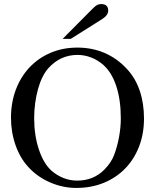

<svg xmlns="http://www.w3.org/2000/svg" viewBox="-20 -910 762 944"><path d="M361 -676Q433 -676 494.5 -649.5Q556 -623 604 -571Q646 -526 667 -464Q688 -402 688 -327Q688 -252 663.5 -189Q639 -126 595 -81Q551 -36 490 -11Q429 14 355 14Q289 14 226.5 -13Q164 -40 120 -88Q79 -132 56.5 -196Q34 -260 34 -331Q34 -406 58 -469.5Q82 -533 125.5 -579Q169 -625 229 -650.5Q289 -676 361 -676ZM361 -640Q277 -640 218 -575Q202 -557 189 -531Q176 -505 167 -472.5Q158 -440 153 -403.5Q148 -367 148 -329Q148 -245 171 -175.5Q194 -106 233 -71Q259 -48 291.5 -35Q324 -22 359 -22Q439 -22 492 -75Q527 -110 541 -148Q556 -187 565 -235Q574 -283 574 -328Q574 -418 552 -485.5Q530 -553 489 -590Q462 -614 429 -627Q396 -640 361 -640ZM288 -719 435 -867Q449 -881 457.5 -885.5Q466 -890 477 -890Q512 -890 512 -858Q512 -835 482 -816L328 -719Z"/></svg>

Font: Klingon pIqaD vaHbo'
Style: Regular
Weight: 400
Width: 0
Designer: Mike Neff (qa'vaj)
Foundry: Mike Neff and Michael Everson
Version: Version 2.003